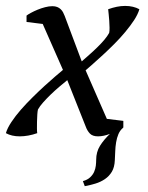

<svg xmlns="http://www.w3.org/2000/svg" viewBox="-37 -456 501 649"><path d="M190.4 -185.1Q177.7 -174.8 163.1 -162.4Q148.4 -149.9 134.5 -136.5Q120.6 -123 108.9 -109.9Q97.2 -96.7 91.3 -85.9Q89.8 -80.1 89.1 -68.6Q88.4 -57.1 88.1 -44.9Q87.9 -32.7 87.9 -21.7Q87.9 -10.7 88.9 -5.9Q73.7 -0.5 58.6 2.2Q43.5 4.9 29.8 4.9Q2.4 4.9 -17.1 -5.9Q-12.2 -22.9 1.5 -43.5Q15.1 -64 33.4 -85Q51.8 -106 72.8 -126.7Q93.8 -147.5 113.5 -165.5Q133.3 -183.6 149.9 -197.8Q166.5 -211.9 175.8 -219.7L107.4 -375L52.7 -381.8V-403.3Q57.6 -407.2 67.6 -412.6Q77.6 -418 89.8 -423.1Q102.1 -428.2 115.2 -431.6Q128.4 -435.1 140.1 -435.1Q149.4 -435.1 156.2 -432.4Q163.1 -429.7 168 -425Q172.9 -420.4 176 -414.6Q179.2 -408.7 181.6 -402.3L239.3 -248.5Q251.5 -259.3 265.4 -271.5Q279.3 -283.7 292.2 -296.4Q305.2 -309.1 315.7 -321.5Q326.2 -334 332 -344.7Q333.5 -351.1 333.3 -362.3Q333 -373.5 332.3 -385.7Q331.5 -397.9 330.3 -408.7Q329.1 -419.4 328.6 -424.8Q343.8 -430.2 357.9 -433.1Q372.1 -436 386.2 -436Q399.9 -436 412.1 -433.1Q424.3 -430.2 434.1 -424.8Q429.2 -407.7 416.3 -387.9Q403.3 -368.2 386.2 -347.7Q369.1 -327.1 349.4 -307.4Q329.6 -287.6 311 -270.5Q292.5 -253.4 276.9 -239.7Q261.2 -226.1 252.4 -218.3L324.2 -54.2L379.9 -47.4V-25.4Q379.4 -25.4 379.4 -24.9V-24.4Q368.7 -15.6 363.3 -2.7Q357.9 10.3 355.5 25.1Q353 40 352.5 55.7Q352.1 71.3 351.1 85.9Q350.1 109.4 341.1 124.5Q332 139.6 317.6 149.4Q303.2 159.2 285.4 164.6Q267.6 169.9 249.5 173.3L243.2 156.2Q258.8 151.9 267.8 143.3Q276.9 134.8 281.2 124.8Q285.6 114.7 286.9 104Q288.1 93.3 288.1 84.5Q288.1 57.6 301 36.9Q314 16.1 334.5 -3.4Q324.2 0.5 314 2.7Q303.7 4.9 294.4 4.9Q275.9 4.9 266.8 -4.6Q257.8 -14.2 252.9 -27.8Z"/></svg>

Font: PT Astra Serif
Style: Italic
Weight: 400
Italic angle: -16°
Designer: A.Korolkova, I. Chaeva
Foundry: ParaType Ltd
Version: Version 1.001